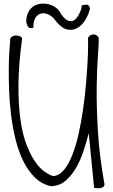

<svg xmlns="http://www.w3.org/2000/svg" viewBox="-20 -1016 616 1047"><path d="M463.9 -289.1Q453.1 -249 437.5 -199.2Q421.9 -149.4 397.5 -105.5Q373 -61.5 338.4 -31.2Q303.7 -1 254.9 -1Q204.1 -13.7 167.5 -50.8Q130.9 -87.9 105.5 -140.6Q80.1 -193.4 64.5 -257.3Q48.8 -321.3 40.5 -388.2Q32.2 -455.1 29.8 -520Q27.3 -585 27.8 -639.6Q28.3 -694.3 30.8 -733.9Q33.2 -773.4 35.2 -790Q32.2 -805.7 42 -813.5Q51.8 -821.3 64.5 -822.3Q77.1 -823.2 88.4 -818.4Q99.6 -813.5 100.6 -805.7Q81.1 -662.1 80.6 -552.7Q80.1 -443.4 91.8 -361.8Q103.5 -280.3 125.5 -224.6Q147.5 -168.9 172.4 -133.3Q197.3 -97.7 223.6 -79.6Q250 -61.5 270.5 -55.7Q303.7 -58.6 329.6 -90.3Q355.5 -122.1 375 -172.4Q394.5 -222.7 408.7 -286.1Q422.9 -349.6 432.6 -417Q442.4 -484.4 448.2 -550.3Q454.1 -616.2 457 -669.9Q460 -723.6 460.4 -761.2Q460.9 -798.8 460 -809.6Q466.8 -821.3 476.1 -825.2Q485.4 -829.1 493.7 -828.1Q502 -827.1 508.8 -821.8Q515.6 -816.4 518.6 -809.6Q519.5 -784.2 514.2 -715.3Q508.8 -646.5 507.3 -542.5Q505.9 -438.5 513.7 -303.2Q521.5 -168 549.8 -11.7Q549.8 -2 543.5 2.9Q537.1 7.8 528.3 9.3Q519.5 10.7 509.8 10.3Q500 9.8 493.2 8.8L463.9 -289.1ZM422.9 -985.4Q438.5 -990.2 451.7 -990.7Q464.8 -991.2 470.7 -971.7Q465.8 -942.4 448.2 -912.1Q430.7 -881.8 405.8 -865.7Q380.9 -849.6 349.6 -854.5Q318.4 -859.4 285.2 -900.4Q268.6 -924.8 247.1 -935.5Q225.6 -946.3 206.1 -942.9Q186.5 -939.5 173.8 -919.9Q161.1 -900.4 162.1 -865.2Q151.4 -861.3 144.5 -862.8Q137.7 -864.3 133.8 -868.7Q129.9 -873 127.9 -880.4Q126 -887.7 123 -895.5Q123 -927.7 134.3 -949.2Q145.5 -970.7 163.1 -981.9Q180.7 -993.2 202.6 -995.6Q224.6 -998 245.6 -992.7Q266.6 -987.3 284.2 -974.6Q301.8 -961.9 310.5 -943.4Q330.1 -913.1 347.2 -905.3Q364.3 -897.5 377.4 -902.3Q390.6 -907.2 400.4 -921.4Q410.2 -935.5 416.5 -949.7Q422.9 -963.9 424.3 -975.1Q425.8 -986.3 422.9 -985.4Z"/></svg>

Font: Shadows Into Light Two
Style: Regular
Weight: 400
Designer: Kimberly Geswein
Foundry: Kimberly Geswein
Version: Version 1.003 2012